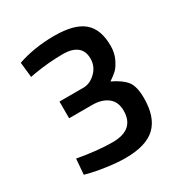

<svg xmlns="http://www.w3.org/2000/svg" viewBox="-160 -793 881 925"><g transform="rotate(-30 280.0 -330.0)"><path d="M66 -639Q159 -671 270 -671Q381 -671 431.5 -628.5Q482 -586 482 -494Q482 -454 466.5 -422Q451 -390 435 -375.5Q419 -361 395 -345Q448 -320 471.5 -290.5Q495 -261 495 -195Q495 -90 442.5 -39.5Q390 11 275 11Q230 11 176 3.5Q122 -4 90 -12L59 -20L66 -106Q176 -86 260 -86Q380 -87 380 -192Q380 -240 349 -265Q318 -290 267 -291H134V-384H267Q304 -384 335.5 -414.5Q367 -445 367 -488.5Q367 -532 339.5 -553Q312 -574 264 -574Q185 -574 101 -560L75 -555Z"/></g></svg>

Font: Titillium Web[RUS by Daymarius]
Style: Regular
Weight: 600
Designer: Cyrillization by Daymarius
Foundry: Cyrillization by Daymarius
Version: Version 1.002 September 11, 2018